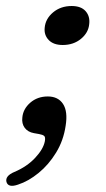

<svg xmlns="http://www.w3.org/2000/svg" viewBox="-46 -434 343 623"><path d="M64 -2Q44.5 -5.5 34.2 -19.2Q24 -33 26.5 -53Q29 -80.5 52.2 -100.8Q75.5 -121 109 -121Q142.5 -121 158.5 -96.8Q174.5 -72.5 167 -26Q160 22 136 61.2Q112 100.5 79.2 127.2Q46.5 154 12.5 165Q-19 176 -25 156.5Q-30 137 0.5 124Q41 107 67.8 78.5Q94.5 50 99.5 24.5Q102 11 97.2 7Q92.5 3 81 1ZM157.5 -288Q127.5 -288 112 -304.2Q96.5 -320.5 99 -344Q101.5 -373 126.2 -393.8Q151 -414.5 186.5 -414.5Q217 -414.5 231.8 -397.8Q246.5 -381 243.5 -356Q241 -328 216.8 -308Q192.5 -288 157.5 -288Z"/></svg>

Font: Fraunces 72pt SuperSoft
Style: Italic
Weight: 400
Italic angle: -16°
Version: Version 1.000;[b76b70a41]